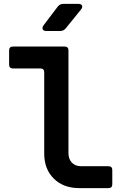

<svg xmlns="http://www.w3.org/2000/svg" viewBox="-20 -970 640 990"><path d="M389 0Q307 0 257.5 -49Q208 -98 208 -178V-597Q208 -617 188 -617H47Q27 -617 27 -637V-710Q27 -730 47 -730H313Q333 -730 333 -710V-181Q333 -150 350.5 -131.5Q368 -113 398 -113H539Q559 -113 559 -93V-20Q559 0 539 0ZM220 -810Q205 -810 200.5 -818.5Q196 -827 205 -840L277 -935Q288 -950 306 -950H383Q399 -950 403 -941.5Q407 -933 397 -920L319 -824Q308 -810 289 -810Z"/></svg>

Font: Pitagon Sans Mono
Style: Bold
Weight: 700
Monospace: yes
Designer: Travis Tran
Foundry: Pitagon
Version: Version 1.001; ttfautohint (v1.8.4.7-5d5b);gftools[0.9.26]